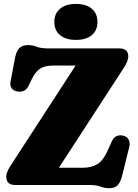

<svg xmlns="http://www.w3.org/2000/svg" viewBox="-20 -948 707 984"><path d="M614 -599.5 282 -88.5H407Q449.5 -88.5 479.8 -107.2Q510 -126 534.5 -182L552.5 -222.5Q562 -243.5 576.8 -250.2Q591.5 -257 610.5 -253Q630.5 -248.5 639.2 -232.8Q648 -217 642.5 -194.5L605.5 -46Q597 -13 582.5 1.8Q568 16.5 539.5 16.5Q517 16.5 495.2 8.2Q473.5 0 436.5 0H57.5Q12 0 12 -43Q12 -65.5 35.5 -101L367.5 -612H252.5Q210 -612 185 -595.8Q160 -579.5 139.5 -535.5L127 -509.5Q116.5 -488 101.2 -482.2Q86 -476.5 70 -479Q50 -482 40 -495.2Q30 -508.5 34 -529.5L57.5 -654Q64.5 -687 79.8 -702Q95 -717 123.5 -717Q146 -717 167.8 -708.5Q189.5 -700 227 -700H592Q637.5 -700 637.5 -658Q637.5 -636 614 -599.5ZM369 -743.5Q317.5 -743.5 288 -767.8Q258.5 -792 258.5 -836Q258.5 -878.5 288 -903.2Q317.5 -928 369 -928Q421.5 -928 450.5 -903.2Q479.5 -878.5 479.5 -836Q479.5 -792.5 450.5 -768Q421.5 -743.5 369 -743.5Z"/></svg>

Font: Fraunces 9pt Soft Black
Style: Regular
Weight: 900
Version: Version 1.000;[b76b70a41]